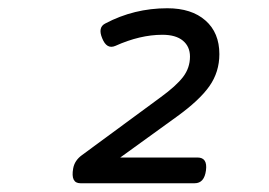

<svg xmlns="http://www.w3.org/2000/svg" viewBox="-20 -671 640 456"><path d="M230 -615.2Q211.9 -606 222.7 -580.1Q233.4 -553.2 253.9 -562Q312.5 -588.4 365.7 -588.4Q397.5 -588.4 414.3 -574.5Q431.2 -560.5 431.2 -536.6Q431.2 -509.8 414.8 -488.3Q398.4 -466.8 360.8 -439.5L174.8 -302.7Q157.2 -290 153.8 -271Q147.5 -235.8 170.9 -235.8H442.4Q465.3 -235.8 469.2 -266.6Q473.1 -296.9 449.2 -296.9H265.6L399.4 -393.6Q453.6 -432.6 477.3 -466.3Q501 -500 501 -542.5Q501 -593.3 468 -622.3Q435.1 -651.4 377.4 -651.4Q298.3 -651.4 230 -615.2Z"/></svg>

Font: Courier Prime Code
Style: Italic
Weight: 400
Italic angle: -10°
Designer: Alan Dague-Greene
Foundry: Quote-Unquote Apps
Version: Version 3.18